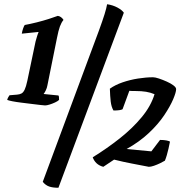

<svg xmlns="http://www.w3.org/2000/svg" viewBox="-20 -783 873 907"><path d="M193 -285Q189 -285 171.5 -287Q154 -289 130 -292Q106 -295 81.5 -298Q57 -301 39 -304.5Q21 -308 14 -311Q16 -319 19.5 -324.5Q23 -330 25 -333L61 -336Q73 -337 81.5 -341.5Q90 -346 96.5 -359.5Q103 -373 109 -401L148 -587Q151 -599 155.5 -613Q160 -627 162 -630L161 -632L83 -624Q85 -637 89.5 -649.5Q94 -662 97 -665Q124 -670 154 -677.5Q184 -685 210.5 -693.5Q237 -702 253 -708Q261 -707 268 -702Q275 -697 280 -689Q270 -677 263 -658Q256 -639 249 -603L204 -380Q202 -368 196.5 -356.5Q191 -345 186 -339L256 -332Q258 -330 258.5 -324Q259 -318 259 -311Q253 -305 240 -299Q227 -293 214 -289Q201 -285 193 -285ZM256 104Q229 104 212 98Q195 92 182 76L401 -514Q430 -591 447.5 -639Q465 -687 474 -716Q483 -745 486 -763Q513 -759 534.5 -747.5Q556 -736 565 -723ZM468 5Q449 0 436.5 -11.5Q424 -23 418 -40Q486 -82 546 -129.5Q606 -177 649.5 -229.5Q693 -282 710 -338Q691 -346 670 -349.5Q649 -353 620 -353Q612 -353 605.5 -353Q599 -353 591 -354L559 -267Q549 -261 516 -261Q506 -278 503 -303.5Q500 -329 499 -364Q524 -382 559 -394Q594 -406 632 -412Q670 -418 703 -418Q713 -418 731 -412Q749 -406 768 -397.5Q787 -389 799.5 -379.5Q812 -370 812 -362Q812 -347 798 -314Q784 -281 756 -239Q728 -197 683.5 -155Q639 -113 578 -79L695 -68L736 -122Q754 -122 766.5 -119.5Q779 -117 783 -114Q780 -98 776 -81Q772 -64 768 -50Q764 -36 759 -24Q751 -19 736.5 -12Q722 -5 707.5 0Q693 5 683 5Q642 -3 602.5 -10.5Q563 -18 519 -29Z"/></svg>

Font: Texturina 12pt ExtraBold
Style: Italic
Weight: 800
Italic angle: -11°
Designer: Guillermo Torres Carreño
Foundry: Omnibus-Type
Version: Version 1.002